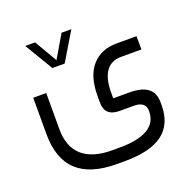

<svg xmlns="http://www.w3.org/2000/svg" viewBox="-126 -619 956 961"><g transform="rotate(-20 352.0 -138.0)"><path d="M197.3 -343.8 107.4 -494.1H159.7L227.1 -378.9L230 -373.5L232.9 -378.9L300.8 -494.1H353L262.7 -343.8ZM361.8 -135.3Q361.8 -240.7 409.9 -295.2Q458 -349.6 542 -349.6H647.5L647.9 -278.8H539.6Q487.3 -278.8 460.2 -242.2Q433.1 -205.6 431.6 -135.3V-104.5V-97.2H439H517.1Q584 -97.2 615.7 -72.5Q647.5 -47.9 647.5 2.9V17.1Q647.5 118.7 581.3 168.5Q515.1 218.3 378.4 218.3H337.4Q195.8 218.3 126 153.3Q56.2 88.4 56.2 -43.9V-236.8H125.5V-43.9Q125.5 49.8 179.4 97.7Q233.4 145.5 337.4 145.5H378.4Q475.1 145.5 526.6 115.7Q578.1 85.9 578.1 25.9V20Q578.1 -2.9 562 -14.9Q545.9 -26.9 517.1 -26.9H439.9Q361.8 -26.9 361.8 -100.1Z"/></g></svg>

Font: Shabnam Light WOL
Style: Light-WOL
Weight: 300
Foundry: DejaVu fonts team - Redesigned by Saber Rastikerdar - Based on Vazir font
Version: Version 5.0.0